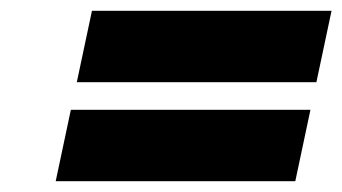

<svg xmlns="http://www.w3.org/2000/svg" viewBox="-20 -513 633 355"><path d="M150 -493 122 -361H565L593 -493ZM83 -178H526L554 -310H111Z"/></svg>

Font: LT Wave Text Black Italic
Style: Regular
Weight: 900
Designer: Daniel Lyons
Version: Version 2.5 (Glyphs App)